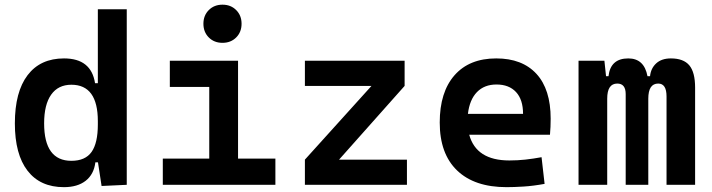

<svg xmlns="http://www.w3.org/2000/svg" viewBox="-20 -771 2970 801"><path d="M246.6 9.8Q147.9 9.8 95 -58.6Q42 -127 42 -256.3Q42 -387.7 95.2 -457.5Q148.4 -527.3 247.1 -527.3Q360.8 -527.3 376.5 -423.8H388.2V-732.4H508.8V0L403.8 4.9L388.7 -93.8H377.9Q371.6 -43.5 337.4 -16.8Q303.2 9.8 246.6 9.8ZM388.2 -251.5V-265.6Q388.2 -417.5 277.8 -417.5Q222.7 -417.5 193.4 -376Q164.1 -334.5 164.1 -256.3Q164.1 -100.1 277.8 -100.1Q335.9 -100.1 362.1 -137.2Q388.2 -174.3 388.2 -251.5Z M659.2 0V-109.4H853V-408.2H688.5V-517.6H973.1V-109.4H1128.9V0ZM908.2 -592.3Q873.5 -592.3 851.1 -614.7Q828.6 -637.2 828.6 -671.9Q828.6 -706.5 851.1 -729Q873.5 -751.5 908.2 -751.5Q942.9 -751.5 965.3 -729Q987.8 -706.5 987.8 -671.9Q987.8 -637.2 965.3 -614.7Q942.9 -592.3 908.2 -592.3Z M1252 0V-105L1529.8 -412.6H1252V-517.6H1668V-412.6L1394.5 -105H1677.7V0Z M2093.3 9.8Q1959.5 9.8 1887 -59.8Q1814.5 -129.4 1814.5 -259.8Q1814.5 -386.7 1876.2 -457Q1938 -527.3 2050.3 -527.3Q2158.7 -527.3 2218 -462.9Q2277.3 -398.4 2277.3 -275.9Q2277.3 -240.7 2274.4 -209H1937.5Q1966.8 -101.6 2105 -101.6Q2139.2 -101.6 2172.1 -105.2Q2205.1 -108.9 2239.3 -115.2L2252 -3.9Q2203.6 4.9 2163.8 7.3Q2124 9.8 2093.3 9.8ZM1932.1 -295.9H2162.1Q2162.1 -355.5 2132.8 -387Q2103.5 -418.5 2051.3 -418.5Q2000.5 -418.5 1969.7 -386.7Q1939 -355 1932.1 -295.9Z M2760.7 0V-368.7Q2760.7 -422.4 2726.1 -422.4Q2684.6 -422.4 2684.6 -359.4V0H2590.3V-378.4Q2590.3 -422.4 2555.2 -422.4Q2513.2 -422.4 2513.2 -359.4V0H2393.6V-517.6H2501.5L2508.3 -453.1H2518.6Q2526.9 -527.3 2601.1 -527.3Q2667.5 -527.3 2681.2 -453.1H2691.9Q2695.3 -486.3 2717.8 -506.8Q2740.2 -527.3 2778.8 -527.3Q2831.5 -527.3 2855.7 -498.5Q2879.9 -469.7 2879.9 -405.3V0Z"/></svg>

Font: Cascadia Mono PL SemiBold
Style: Regular
Weight: 600
Monospace: yes
Designer: Aaron Bell
Foundry: Saja Typeworks
Version: Version 2404.023; ttfautohint (v1.8.4)